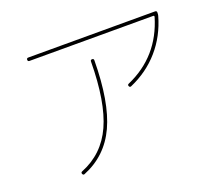

<svg xmlns="http://www.w3.org/2000/svg" viewBox="-118 -875 1236 1067"><g transform="rotate(-20 500.0 -341.5)"><path d="M140 -680Q130 -680 130 -690Q130 -700 140 -700H890Q900 -700 900 -690Q900 -677 898 -671Q867 -561 796.5 -480Q726 -399 622 -354Q614 -351 610 -360Q606 -369 616 -373Q814 -460 877 -672Q879 -680 871 -680ZM460 -560Q460 -570 470 -570Q480 -570 480 -560Q478 -314 414.5 -177Q351 -40 212 16Q204 19 200 10Q196 1 205 -3Q338 -56 398 -188.5Q458 -321 460 -560Z"/></g></svg>

Font: Rounded Mplus 1c Thin
Style: Regular
Weight: 250
Version: Version 1.059.20150529